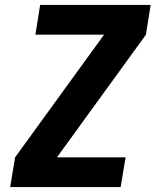

<svg xmlns="http://www.w3.org/2000/svg" viewBox="-20 -755 640 775"><path d="M21 0 41 -120 400 -615H123L142 -735H588L569 -615L210 -120H487L467 0Z"/></svg>

Font: Iosevka Heavy Extended
Style: Italic
Weight: 900
Width: 7
Italic angle: -9°
Monospace: yes
Designer: Belleve Invis
Foundry: Belleve Invis
Version: Version 32.5.0; ttfautohint (v1.8.4)